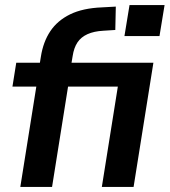

<svg xmlns="http://www.w3.org/2000/svg" viewBox="-20 -736 668 756"><path d="M60 0 123 -395H29L44 -489H151L135 -476L141 -513Q150 -571 178 -613Q206 -655 256 -679.5Q306 -704 382 -707L436 -710L434 -618L387 -615Q350 -613 324.5 -601.5Q299 -590 285 -569Q271 -548 266 -515L260 -479L251 -489H584L506 0H381L444 -395H248L185 0ZM470 -594 490 -716H628L608 -594Z"/></svg>

Font: Nunito Sans 12pt ExtraLight
Style: Italic
Weight: 200
Italic angle: -9°
Designer: Vernon Adams
Foundry: Vernon Adams
Version: Version 3.101;gftools[0.9.27]